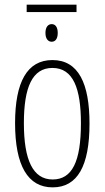

<svg xmlns="http://www.w3.org/2000/svg" viewBox="-20 -798 452 828"><path d="M310 -778H95V-746H310ZM203 -694C188 -694 176 -682 176 -656C176 -630 188 -618 203 -618C218 -618 229 -630 229 -656C229 -682 218 -694 203 -694ZM366 -265C366 -437 319 -539 206 -539C97 -539 45 -444 45 -267C45 -84 100 10 207 10C314 10 366 -82 366 -265ZM83 -267C83 -421 119 -505 206 -505C296 -505 329 -416 329 -266C329 -101 291 -24 207 -24C122 -24 83 -108 83 -267Z"/></svg>

Font: Noto Sans ExtraCondensed ExtraLight
Style: Regular
Weight: 200
Width: 2
Designer: Monotype Design Team
Foundry: Monotype Imaging Inc.
Version: Version 2.013